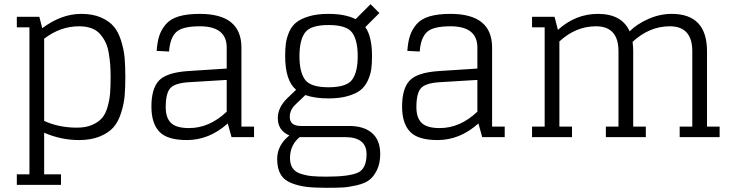

<svg xmlns="http://www.w3.org/2000/svg" viewBox="-20 -652 3502 913"><path d="M167 -572H120H60V-522H120V177H60V227H270V177H190V-21Q270 14 356 14Q413 14 454.5 -3Q496 -20 519 -46Q542 -72 555.5 -114Q569 -156 572.5 -194.5Q576 -233 576 -286Q576 -339 572.5 -377.5Q569 -416 556 -458Q543 -500 521 -526Q499 -552 460 -569Q421 -586 366 -586Q272 -586 181 -518ZM356 -527Q389 -527 414 -518Q439 -509 455 -491Q471 -473 481.5 -451.5Q492 -430 497 -400.5Q502 -371 504 -345.5Q506 -320 506 -286Q506 -240 503.5 -208.5Q501 -177 491.5 -143.5Q482 -110 465 -90.5Q448 -71 418 -58Q388 -45 346 -45Q260 -45 190 -77V-468Q267 -527 356 -527Z M1081 0H1188V-50H1128V-426Q1128 -586 930 -586Q870 -586 830 -574Q790 -562 768.5 -536.5Q747 -511 737.5 -482Q728 -453 725 -410L784 -407Q788 -469 816.5 -498Q845 -527 930 -527Q1058 -527 1058 -426V-326L873 -314Q772 -307 736 -269Q700 -231 700 -145Q700 -66 737.5 -26Q775 14 869 14Q975 14 1063 -65ZM879 -43Q818 -43 793 -67.5Q768 -92 768 -142Q768 -210 790.5 -233.5Q813 -257 877 -261L1058 -272V-121Q976 -43 879 -43Z M1542 -184Q1596 -184 1635 -195.5Q1674 -207 1695.5 -224.5Q1717 -242 1729.5 -270Q1742 -298 1745.5 -323.5Q1749 -349 1749 -385Q1749 -479 1717 -523L1784 -590L1742 -632L1671 -561Q1621 -586 1542 -586Q1488 -586 1449.5 -574.5Q1411 -563 1389 -545.5Q1367 -528 1355 -500Q1343 -472 1339.5 -446.5Q1336 -421 1336 -385Q1336 -269 1388 -225L1345 -184Q1301 -140 1301 -91Q1301 -31 1356 -8Q1298 39 1298 104Q1298 149 1314.5 177Q1331 205 1365.5 218.5Q1400 232 1437 236.5Q1474 241 1532 241Q1580 241 1609 239.5Q1638 238 1676.5 229Q1715 220 1736 204Q1757 188 1772.5 156.5Q1788 125 1788 80Q1788 15 1749.5 -19Q1711 -53 1640 -53H1411Q1358 -53 1358 -96Q1358 -129 1384 -154L1432 -200Q1477 -184 1542 -184ZM1542 -237Q1457 -237 1430.5 -273Q1404 -309 1404 -385Q1404 -461 1430.5 -497Q1457 -533 1542 -533Q1628 -533 1654.5 -497Q1681 -461 1681 -385Q1681 -309 1654.5 -273Q1628 -237 1542 -237ZM1532 188Q1490 188 1463.5 185.5Q1437 183 1410.5 174.5Q1384 166 1371.5 147.5Q1359 129 1359 100Q1359 38 1405 0H1620Q1723 0 1723 81Q1723 151 1680.5 169.5Q1638 188 1532 188Z M2273 0H2380V-50H2320V-426Q2320 -586 2122 -586Q2062 -586 2022 -574Q1982 -562 1960.5 -536.5Q1939 -511 1929.5 -482Q1920 -453 1917 -410L1976 -407Q1980 -469 2008.5 -498Q2037 -527 2122 -527Q2250 -527 2250 -426V-326L2065 -314Q1964 -307 1928 -269Q1892 -231 1892 -145Q1892 -66 1929.5 -26Q1967 14 2061 14Q2167 14 2255 -65ZM2071 -43Q2010 -43 1985 -67.5Q1960 -92 1960 -142Q1960 -210 1982.5 -233.5Q2005 -257 2069 -261L2250 -272V-121Q2168 -43 2071 -43Z M2861 0H3051V-50H2991V-408Q2991 -432 2988 -453Q3068 -527 3165 -527Q3272 -527 3272 -408V-50H3212V0H3402V-50H3342V-408Q3342 -586 3174 -586Q3118 -586 3063.5 -562Q3009 -538 2974 -503Q2937 -586 2823 -586Q2717 -586 2633 -510L2617 -572H2570H2510V-522H2570V-50H2510V0H2700V-50H2640V-455Q2718 -527 2814 -527Q2921 -527 2921 -408V-50H2861Z"/></svg>

Font: Glegoo
Style: Regular
Weight: 400
Version: Version 2.0.1; ttfautohint (v0.9) -r 48 -G 60